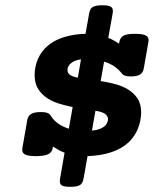

<svg xmlns="http://www.w3.org/2000/svg" viewBox="-20 -661 640 742"><path d="M183.6 -88.4Q181.2 -71.8 165.5 -64.7Q149.9 -57.6 118.7 -57.6Q87.4 -57.6 75.4 -64.7Q63.5 -71.8 66.4 -88.4L85.4 -197.3Q88.4 -213.9 101.1 -220.9Q113.8 -228 137.7 -228Q153.8 -228 162.8 -224.6Q171.9 -221.2 175.8 -214.4Q188 -194.8 206.1 -182.6Q224.1 -170.4 246.1 -163.6L260.7 -247.1Q235.8 -252.4 211.7 -259.5Q187.5 -266.6 167 -278.8Q143.6 -293 128.7 -315.2Q113.8 -337.4 113.8 -371.1Q113.8 -403.3 126.7 -433.3Q139.6 -463.4 166 -485.4Q192.9 -507.3 230 -518.3Q267.1 -529.3 310.5 -530.3L324.7 -609.9Q326.2 -618.2 329.1 -624Q332 -629.9 337.9 -633.5Q343.8 -637.2 352.8 -638.9Q361.8 -640.6 375.5 -640.6Q402.8 -640.6 410.6 -633.5Q418.5 -626.5 415.5 -609.9L398.4 -514.6Q409.7 -510.3 419.9 -504.6Q430.2 -499 439.9 -492.2L441.4 -499.5Q444.8 -516.1 457.5 -523.2Q470.2 -530.3 501.5 -530.3Q532.7 -530.3 544.7 -523.2Q556.6 -516.1 553.7 -499.5L535.6 -396.5Q532.7 -379.9 521 -372.8Q509.3 -365.7 485.4 -365.7Q459 -365.7 451.7 -376Q437.5 -394 420.4 -405.3Q403.3 -416.5 382.3 -422.9L369.1 -347.7Q397 -343.3 423.6 -336.4Q450.2 -329.6 472.2 -316.9Q495.6 -303.2 510.5 -282Q525.4 -260.7 525.4 -227.1Q525.4 -196.3 513.9 -166.3Q502.4 -136.2 479 -112.8Q425.3 -61.5 318.4 -57.6L302.7 30.3Q299.8 46.9 289.3 54Q278.8 61 251.5 61Q224.1 61 216.6 54Q209 46.9 211.9 30.3L229.5 -70.8Q216.8 -75.7 205.8 -81.8Q194.8 -87.9 184.6 -94.7ZM348.6 -231.4 335.4 -156.2Q365.7 -159.2 381.8 -171.4Q390.6 -178.2 394 -186.3Q397.5 -194.3 397.5 -199.7Q397.5 -211.9 386.5 -220.5Q375.5 -229 348.6 -232.9ZM293 -431.6Q280.8 -430.2 271.5 -426.5Q262.2 -422.9 255.4 -417.5Q240.7 -405.8 240.7 -390.6Q240.7 -378.4 250.5 -371.6Q260.3 -364.7 280.8 -360.8Z"/></svg>

Font: Courier Prime
Style: Bold Italic
Weight: 700
Monospace: yes
Designer: Alan Dague-Greene
Foundry: Quote-Unquote Apps
Version: Version 1.202